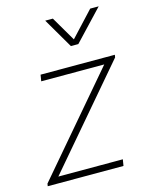

<svg xmlns="http://www.w3.org/2000/svg" viewBox="-111 -802 681 874"><g transform="rotate(-15 229.0 -365.5)"><path d="M6 -12 396 -469H99L104 -499H454L452 -487L62 -30H366L361 0H4ZM188 -731H224L292 -615L400 -731H440L306 -589H271Z"/></g></svg>

Font: Bai Jamjuree ExtraLight
Style: Italic
Weight: 275
Italic angle: -10°
Version: Version 1.000; ttfautohint (v1.6)